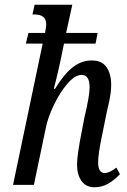

<svg xmlns="http://www.w3.org/2000/svg" viewBox="-20 -780 537 810"><path d="M305 -85Q305 -126 325 -226L336 -284Q358 -375 358 -411Q358 -464 325 -464Q296 -464 264 -426.5Q232 -389 206.5 -335.5Q181 -282 173 -239L123 0H35L160 -596H89L100 -641H170Q175 -668 175 -677Q175 -719 126 -719H117L126 -760H285L259 -641H392L383 -596H250L245 -572Q229 -490 207 -405H212Q249 -466 286 -495.5Q323 -525 367 -525Q410 -525 429.5 -496.5Q449 -468 449 -423Q449 -391 440.5 -351.5Q432 -312 430 -305L410 -206Q394 -131 394 -94Q394 -73 401 -61.5Q408 -50 421 -50Q442 -50 471 -73L486 -45Q463 -21 437 -5.5Q411 10 378 10Q343 10 324 -16.5Q305 -43 305 -85Z"/></svg>

Font: Noto Serif Cond
Style: Italic
Weight: 400
Width: 3
Italic angle: -12°
Designer: Monotype Design Team
Foundry: Monotype Imaging Inc.
Version: Version 1.001